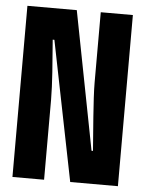

<svg xmlns="http://www.w3.org/2000/svg" viewBox="-52 -756 604 798"><g transform="rotate(5 250.0 -357.0)"><path d="M30 0H162V-333C162 -398 154 -494 147 -583H154L271 0H470V-714H336V-421C336 -351 349 -209 354 -137H348L236 -714H30Z"/></g></svg>

Font: Noto Sans Mono ExtraCondensed ExtraBold
Style: Regular
Weight: 800
Width: 2
Designer: Monotype Design Team
Foundry: Monotype Imaging Inc.
Version: Version 2.014